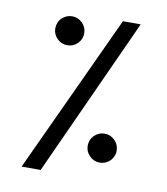

<svg xmlns="http://www.w3.org/2000/svg" viewBox="-78 -735 706 810"><g transform="rotate(10 275.0 -330.0)"><path d="M328.1 -127Q328.1 -130.4 328.6 -134Q329.1 -137.7 329.8 -140.9Q330.6 -144 331.5 -147.5Q332.5 -150.9 334 -153.8Q335.4 -156.7 337.4 -159.7Q339.4 -162.6 341.6 -165.3Q343.8 -168 346.2 -170.9Q355.5 -179.7 366.5 -184.3Q377.4 -189 390.1 -189Q415.5 -189 433.8 -170.7Q452.1 -152.3 452.1 -127Q452.1 -122.6 451.7 -118.7Q451.2 -114.7 450.2 -110.8Q449.2 -106.9 447.5 -103.3Q445.8 -99.6 443.8 -96.2Q441.9 -92.8 439.5 -89.4Q437 -85.9 434.1 -83Q424.8 -74.2 413.8 -69.6Q402.8 -64.9 390.1 -64.9Q364.7 -64.9 346.4 -83.3Q328.1 -101.6 328.1 -127ZM107.4 -590.8Q107.4 -597.2 108.6 -603Q109.9 -608.9 112.1 -614.5Q114.3 -620.1 117.7 -625.2Q121.1 -630.4 125.5 -634.8Q134.8 -643.6 145.8 -648.2Q156.7 -652.8 169.4 -652.8Q194.8 -652.8 213.1 -634.5Q231.4 -616.2 231.4 -590.8Q231.4 -585.9 230.7 -581.1Q230 -576.2 228.5 -571.5Q227.1 -566.9 224.9 -562.7Q222.7 -558.6 219.7 -554.7Q216.8 -550.8 213.4 -546.9Q204.1 -538.1 193.1 -533.4Q182.1 -528.8 169.4 -528.8Q144 -528.8 125.7 -547.1Q107.4 -565.4 107.4 -590.8ZM383.3 -669.4H459.5L150.4 8.8H68.8Z"/></g></svg>

Font: DimaFred
Style: Bold
Weight: 800
Designer: R.Balvardi
Foundry: R.Balvardi (r.balvardi@gmail.com)
Version: Version 1.00;August 2, 2018;FontCreator 11.5.0.2427 64-bit